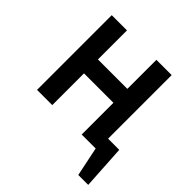

<svg xmlns="http://www.w3.org/2000/svg" viewBox="-223 -853 1228 1228"><g transform="rotate(45 391.0 -239.0)"><path d="M638.7 0H500.5V-287.1H234.4V0H96.7V-675.8H234.4V-413.1H500.5V-675.8H638.7ZM757.8 198.2H668L606 -100.6H739.7Z"/></g></svg>

Font: Cadman
Style: Bold
Weight: 700
Designer: Paul James MIller
Foundry: High-Logic / Made with FontCreator
Version: Version 2.114;March 28, 2021;FontCreator 13.0.0.2683 64-bit